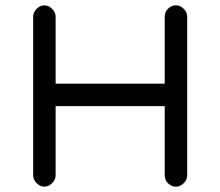

<svg xmlns="http://www.w3.org/2000/svg" viewBox="-20 -698 824 718"><path d="M188 -42Q188 -26 175 -13Q162 0 146 0Q130 0 117 -13Q104 -26 104 -42V-636Q104 -652 117 -665Q130 -678 146 -678Q162 -678 175 -665Q188 -652 188 -636V-385H596V-636Q596 -653 608.5 -665.5Q621 -678 638 -678Q654 -678 667 -665Q680 -652 680 -636V-42Q680 -26 667 -13Q654 0 638 0Q621 0 608.5 -12.5Q596 -25 596 -42V-301H188Z"/></svg>

Font: Jura
Style: Bold
Weight: 700
Designer: Daniel Johnson, Alexei Vanyashin
Foundry: Daniel Johnson
Version: Version 5.103